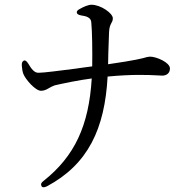

<svg xmlns="http://www.w3.org/2000/svg" viewBox="-20 -758 790 810"><path d="M80 -502C74 -499 71 -492 72 -481C73 -467 75 -455 79 -445C88 -423 129 -375 153 -375C166 -375 176 -380 186 -386C193 -390 202 -395 211 -398C246 -406 312 -420 367 -427C355 -228 295 -99 164 5C154 12 151 19 155 27C158 33 166 34 178 28C352 -65 422 -215 434 -435C538 -445 606 -442 643 -440C652 -440 660 -439 665 -439C682 -439 697 -449 697 -469C697 -495 639 -519 614 -519C609 -519 605 -518 599 -517C583 -512 548 -503 436 -487C436 -503 437 -518 437 -534L440 -621C441 -643 445 -651 449 -659C453 -666 456 -671 456 -681C456 -702 405 -738 366 -738C352 -738 332 -729 318 -721C308 -716 303 -711 304 -705C304 -700 310 -695 322 -693C343 -690 363 -685 365 -665C369 -625 370 -542 369 -478C347 -475 322 -472 296 -468C232 -460 165 -451 143 -451C125 -450 112 -468 99 -490C92 -501 86 -505 80 -502Z"/></svg>

Font: 寒蝉锦书宋 CompactLight
Style: Bold
Weight: 400
Width: 4
Designer: 寒蝉锦书宋{Warren} 思源宋体{Ryoko NISHIZUKA 西塚涼子 (kana & ideographs); Frank Grießhammer (Latin, Greek & Cyrillic); Wenlong ZHANG 
Foundry: Adobe & ChillType
Version: Version 2.000;Glyphs 3.1.1 (3135)